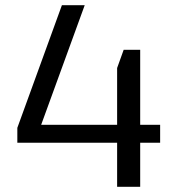

<svg xmlns="http://www.w3.org/2000/svg" viewBox="-20 -720 659 740"><path d="M46.8 -227.3 218.6 -700H306.5L121.7 -192.4L72.8 -239.1H597.2V-169.9H46.8ZM431.4 -457.9 456.6 -528H520.3V0H431.4Z"/></svg>

Font: Pathway Extreme 8pt Thin
Style: Regular
Weight: 100
Designer: Eduardo Rodriguez Tunni
Foundry: Eduardo Rodriguez Tunni
Version: Version 1.000